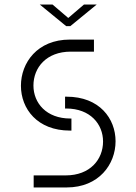

<svg xmlns="http://www.w3.org/2000/svg" viewBox="-20 -824 600 844"><path d="M128 0H273C415 0 488 -102 488 -203C488 -303 417 -399 273 -399H266V-347H271C377 -347 433 -278 433 -202C433 -123 376 -53 269 -53H128ZM72 -447C72 -346 144 -250 287 -250H294V-303H289C184 -303 127 -371 127 -448C127 -527 184 -597 291 -597H393V-650H287C144 -650 72 -548 72 -447ZM155 -804 271 -709H289L405 -804H349L280 -745L211 -804Z"/></svg>

Font: Grotesk 01 Extrafine
Style: Bold
Weight: 400
Designer: Frank Adebiaye, contributions by Jérémy Landes, Ariel Martín Pérez
Foundry: Velvetyne Type Foundry
Version: Version 3.000;Glyphs 3.1.2 (3150)